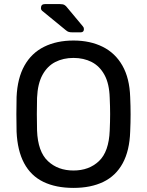

<svg xmlns="http://www.w3.org/2000/svg" viewBox="-20 -908 717 938"><path d="M339 10Q253 10 192 -19.5Q131 -49 98 -110.5Q65 -172 61 -265Q60 -309 60 -349.5Q60 -390 61 -434Q65 -526 99.5 -587.5Q134 -649 195.5 -679.5Q257 -710 339 -710Q420 -710 481.5 -679.5Q543 -649 578 -587.5Q613 -526 616 -434Q618 -390 618 -349.5Q618 -309 616 -265Q613 -172 579.5 -110.5Q546 -49 485 -19.5Q424 10 339 10ZM339 -75Q415 -75 463.5 -121Q512 -167 516 -270Q518 -315 518 -350.5Q518 -386 516 -430Q514 -499 490.5 -542Q467 -585 428 -605Q389 -625 339 -625Q289 -625 250 -605Q211 -585 187.5 -542Q164 -499 161 -430Q160 -386 160 -350.5Q160 -315 161 -270Q165 -167 214 -121Q263 -75 339 -75ZM334 -750Q323 -750 316 -752Q309 -754 301 -761L185 -856Q180 -861 180 -868Q180 -888 199 -888H273Q287 -888 294.5 -884Q302 -880 310 -869L385 -779Q390 -774 390 -766Q390 -750 374 -750Z"/></svg>

Font: Rubik Light
Style: Regular
Weight: 400
Version: Version 2.101